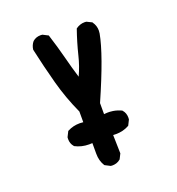

<svg xmlns="http://www.w3.org/2000/svg" viewBox="-114 -563 728 791"><g transform="rotate(-20 250.0 -167.5)"><path d="M199.2 67.4V20.5Q191.9 21 185.1 21Q151.9 21 124 6.3L123 4.9Q110.8 -8.8 110.8 -29.3Q110.8 -32.2 111.3 -37.1L123 -60.5L125 -61.5Q148.9 -74.2 178.2 -74.2Q185.5 -74.2 193.4 -73.2V-120.1Q160.2 -192.4 139.6 -268.6Q119.1 -344.7 101.6 -424.3Q104 -443.8 115.7 -457.5Q129.9 -470.2 150.4 -470.2Q153.3 -470.2 158.2 -469.7L182.1 -457.5Q200.7 -399.4 213.4 -349.6Q226.1 -299.8 239.7 -255.9Q258.3 -295.9 268.6 -338.9Q281.7 -392.1 300.3 -445.3Q318.4 -458.5 338.9 -458.5Q342.3 -458.5 346.7 -458L369.6 -446.8L370.6 -444.8Q382.8 -427.7 382.8 -406.7Q382.8 -400.4 381.8 -394Q366.2 -307.6 285.2 -123.5V-75.2Q293.9 -76.2 298.8 -76.2Q303.7 -76.2 309.3 -76.2Q314.9 -76.2 324.2 -74.7Q342.8 -71.8 361.3 -63L362.3 -61.5Q374.5 -47.9 374.5 -27.3Q374.5 -24.4 374 -19.5L362.3 3.9L360.4 4.9Q335 19 303.7 19Q297.4 19 291 18.6L293 99.6L281.7 122.1Q272.5 129.9 263.4 132.6Q254.4 135.3 246.1 135.3Q242.7 135.3 238.3 134.8L215.3 123L213.9 121.6Q199.2 98.1 199.2 67.4Z"/></g></svg>

Font: Bakudai
Style: Bold
Weight: 700
Version: Version 1.48